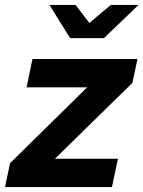

<svg xmlns="http://www.w3.org/2000/svg" viewBox="-49 -761 583 781"><path d="M-28.7 0 -8.1 -97.3 305.5 -405.7H59.1L83.1 -521H510.2L489.6 -424L174.7 -115.4H430.9L406.2 0ZM236.1 -605.9 152.3 -740.9H258.2L314.7 -667.6L401.7 -740.9H514.4L373.8 -605.9Z"/></svg>

Font: Red Hat Display VF
Style: Italic
Weight: 300
Italic angle: -12°
Designer: Pentagram, MCKL
Foundry: Pentagram, MCKL
Version: Version 1.023